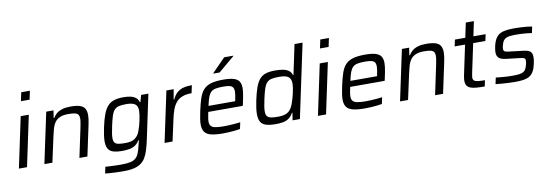

<svg xmlns="http://www.w3.org/2000/svg" viewBox="-65 -1222 5463 1907"><g transform="rotate(-10 2666.5 -268.5)"><path d="M172.3 -655.9 190.8 -743H277.9L259.4 -655.9ZM36.2 0 144.2 -510H226L118 0Z M293.2 0 401.7 -510H474.9L463.4 -435.2H469.6Q484.7 -460.2 506.5 -478.5Q528.4 -496.8 562.7 -507.4Q597 -518 647.1 -518Q708.9 -518 743.3 -506.1Q777.6 -494.3 791.6 -469.1Q805.5 -443.9 805.5 -403.8Q805.5 -385.3 802.2 -360.7Q798.9 -336.1 792.9 -308.6L727.1 0H646.5L709.1 -294.9Q714.6 -322.3 718.3 -344.9Q722.1 -367.6 722.1 -383Q722.1 -411.1 711.1 -425.1Q700 -439.1 676.2 -443.8Q652.4 -448.5 612.7 -448.5Q560.2 -448.5 528.1 -434.2Q496 -419.8 477.6 -394.4Q459.1 -369 449.2 -334.9Q439.3 -300.8 430.9 -261.8L373.9 0Z M1053.9 206Q1021.5 206 986.6 204.7Q951.8 203.5 921.5 201.4Q891.2 199.4 871 196.8L885 131.2Q909.1 132.7 937.1 134.1Q965.1 135.6 993.6 136.3Q1022.2 137 1046 137Q1103.1 137 1137.8 129Q1172.5 121 1192.5 102.6Q1212.5 84.2 1224.6 53.2Q1236.7 22.2 1247.1 -24.1Q1250.5 -35.7 1253.6 -49Q1256.7 -62.4 1258.6 -72.1H1253.5Q1234.9 -40.7 1209.4 -23.6Q1183.9 -6.6 1151.2 -0.7Q1118.5 5.3 1077.2 5.3Q1022.3 5.3 987.9 -5.5Q953.5 -16.3 937.3 -43.4Q921.2 -70.5 921.2 -117.5Q921.2 -144 925.9 -178.1Q930.6 -212.3 939.5 -255Q956 -332.8 975.1 -383.8Q994.3 -434.7 1021.1 -464.1Q1047.9 -493.4 1086.5 -505.7Q1125.1 -518 1179.6 -518Q1219.1 -518 1250.9 -511.4Q1282.8 -504.7 1304.3 -487.8Q1325.8 -470.9 1333.5 -440.9H1339.1L1358.9 -510H1432L1337.9 -66Q1325.5 -6.8 1311.5 38.3Q1297.6 83.5 1278.2 115.4Q1258.9 147.4 1230 167.1Q1201.1 186.9 1158.1 196.5Q1115 206 1053.9 206ZM1119 -66.4Q1154 -66.4 1177.4 -71.9Q1200.8 -77.5 1217.8 -89.4Q1234.7 -101.3 1248.4 -119.6Q1258.6 -132.6 1267.7 -156.1Q1276.8 -179.6 1285 -207.9Q1293.1 -236.2 1299.1 -265.2Q1305 -294.2 1308.5 -319.1Q1312 -344 1312 -360.7Q1312 -407.2 1284.9 -426.5Q1257.7 -445.8 1197.8 -445.8Q1153.1 -445.8 1124.5 -439.4Q1095.8 -433 1077.9 -413.9Q1060 -394.7 1047.3 -356.9Q1034.6 -319 1021.3 -255.5Q1012.9 -216.1 1008.2 -187Q1003.5 -157.9 1003.5 -137.3Q1003.5 -107.4 1014.8 -91.8Q1026 -76.1 1051.7 -71.3Q1077.4 -66.4 1119 -66.4Z M1505.2 0 1613.7 -510H1686.9L1669 -408.6H1674.6Q1696.2 -453.8 1724.4 -477.2Q1752.7 -500.5 1789.3 -509.3Q1826 -518 1871.8 -518L1855.1 -439.6Q1799.3 -439.6 1761.3 -425.1Q1723.4 -410.6 1699.7 -382.6Q1676 -354.7 1660.9 -315.5Q1645.9 -276.3 1635.3 -226.9L1585.9 0Z M2093.2 8Q2017 8 1972.3 -3.8Q1927.5 -15.6 1908.8 -43.4Q1890 -71.2 1890 -117Q1890 -143.5 1895.5 -177.8Q1901 -212.1 1910 -254Q1925.5 -325.2 1942.1 -375.4Q1958.7 -425.7 1986.4 -457.2Q2014.1 -488.8 2062 -503.4Q2109.9 -518 2187 -518Q2254.7 -518 2293 -506.1Q2331.3 -494.3 2347.3 -469Q2363.3 -443.7 2363.3 -402.3Q2363.3 -387.8 2360.6 -364.4Q2357.9 -340.9 2352.6 -313.2Q2347.4 -285.4 2340.4 -254.9L2334.2 -227.8H1986Q1980.1 -197.6 1976 -174.2Q1971.8 -150.8 1971.8 -133.2Q1971.8 -104.3 1984.9 -88.4Q1998 -72.5 2029.6 -66.5Q2061.1 -60.4 2115.7 -60.4Q2140 -60.4 2169.3 -61.9Q2198.6 -63.3 2228.1 -66.1Q2257.5 -68.8 2281 -71.7L2267 -6.1Q2246.2 -2.1 2216.7 1.2Q2187.3 4.5 2155 6.2Q2122.8 8 2093.2 8ZM1998.9 -286.4H2268.1L2271 -301.4Q2275.9 -326.8 2279.1 -346.6Q2282.2 -366.3 2282.2 -381Q2282.2 -410.8 2271 -425.3Q2259.7 -439.8 2236.2 -444.7Q2212.7 -449.6 2174.9 -449.6Q2127.5 -449.6 2097.9 -443.4Q2068.4 -437.3 2050.8 -419.9Q2033.1 -402.5 2021.6 -370.6Q2010.1 -338.6 1998.9 -286.4ZM2102 -594.1 2103 -599.1 2235.8 -734.8H2327.3L2326.3 -729.8L2165.2 -594.1Z M2626.5 8Q2566.2 8 2529.1 -3.4Q2491.9 -14.7 2475 -43.4Q2458 -72.2 2458 -123.5Q2458 -148.9 2462.5 -182.5Q2466.9 -216.1 2475.8 -258.3Q2492.3 -336.1 2510.6 -386.5Q2528.9 -436.9 2554.4 -465.7Q2579.8 -494.5 2617.6 -506.2Q2655.4 -518 2709.9 -518Q2755.9 -518 2790.5 -511.4Q2825.1 -504.7 2847.4 -488.3Q2869.7 -472 2877.9 -443.1H2883.5L2946.9 -743H3028.1L2870.1 0H2796.5L2807.9 -74.8H2802.3Q2783.7 -39.6 2757.4 -21.5Q2731.1 -3.4 2698.4 2.3Q2665.6 8 2626.5 8ZM2659.7 -60.4Q2697.9 -60.4 2723.7 -67.1Q2749.6 -73.8 2767.3 -87.8Q2785 -101.8 2797.7 -123.9Q2806.5 -138.6 2815.4 -161.8Q2824.2 -184.9 2831.8 -211.9Q2839.5 -239 2845.9 -266.6Q2852.3 -294.2 2855.7 -318.7Q2859.2 -343.2 2859.2 -359.6Q2859.2 -408.3 2832 -428.7Q2804.9 -449 2739 -449Q2692.7 -449 2663.2 -442.7Q2633.7 -436.3 2615.3 -416.6Q2596.9 -396.9 2583.9 -358.3Q2570.9 -319.6 2557 -255Q2548.7 -215.5 2544 -186.2Q2539.3 -156.8 2539.3 -135.6Q2539.3 -103.6 2551.1 -87.4Q2562.9 -71.2 2589.7 -65.8Q2616.5 -60.4 2659.7 -60.4Z M3188.3 -655.9 3206.8 -743H3293.9L3275.4 -655.9ZM3052.2 0 3160.2 -510H3242L3134 0Z M3524.2 8Q3448 8 3403.3 -3.8Q3358.5 -15.6 3339.8 -43.4Q3321 -71.2 3321 -117Q3321 -143.5 3326.5 -177.8Q3332 -212.1 3341 -254Q3356.5 -325.2 3373.1 -375.4Q3389.7 -425.7 3417.4 -457.2Q3445.1 -488.8 3493 -503.4Q3540.9 -518 3618 -518Q3685.7 -518 3724 -506.1Q3762.3 -494.3 3778.3 -469Q3794.3 -443.7 3794.3 -402.3Q3794.3 -387.8 3791.6 -364.4Q3788.9 -340.9 3783.6 -313.2Q3778.4 -285.4 3771.4 -254.9L3765.2 -227.8H3417Q3411.1 -197.6 3407 -174.2Q3402.8 -150.8 3402.8 -133.2Q3402.8 -104.3 3415.9 -88.4Q3429 -72.5 3460.6 -66.5Q3492.1 -60.4 3546.7 -60.4Q3571 -60.4 3600.3 -61.9Q3629.6 -63.3 3659.1 -66.1Q3688.5 -68.8 3712 -71.7L3698 -6.1Q3677.2 -2.1 3647.7 1.2Q3618.3 4.5 3586 6.2Q3553.8 8 3524.2 8ZM3429.9 -286.4H3699.1L3702 -301.4Q3706.9 -326.8 3710.1 -346.6Q3713.2 -366.3 3713.2 -381Q3713.2 -410.8 3702 -425.3Q3690.7 -439.8 3667.2 -444.7Q3643.7 -449.6 3605.9 -449.6Q3558.5 -449.6 3528.9 -443.4Q3499.4 -437.3 3481.8 -419.9Q3464.1 -402.5 3452.6 -370.6Q3441.1 -338.6 3429.9 -286.4Z M3880.2 0 3988.7 -510H4061.9L4050.4 -435.2H4056.6Q4071.7 -460.2 4093.5 -478.5Q4115.4 -496.8 4149.7 -507.4Q4184 -518 4234.1 -518Q4295.9 -518 4330.3 -506.1Q4364.6 -494.3 4378.6 -469.1Q4392.5 -443.9 4392.5 -403.8Q4392.5 -385.3 4389.2 -360.7Q4385.9 -336.1 4379.9 -308.6L4314.1 0H4233.5L4296.1 -294.9Q4301.6 -322.3 4305.3 -344.9Q4309.1 -367.6 4309.1 -383Q4309.1 -411.1 4298.1 -425.1Q4287 -439.1 4263.2 -443.8Q4239.4 -448.5 4199.7 -448.5Q4147.2 -448.5 4115.1 -434.2Q4083 -419.8 4064.6 -394.4Q4046.1 -369 4036.2 -334.9Q4026.3 -300.8 4017.9 -261.8L3960.9 0Z M4734.7 0Q4685.7 0 4649.8 -3Q4614 -5.9 4590.6 -15.2Q4567.2 -24.5 4555.8 -42.6Q4544.4 -60.8 4544.4 -91.2Q4544.4 -100.3 4545.4 -110Q4546.5 -119.8 4548.5 -131.2Q4550.5 -142.7 4553.1 -155.5L4614.1 -443.8H4509.4L4523.5 -510H4628.2L4659.2 -658H4740.9L4709.9 -510H4833.2L4819.1 -443.8H4695.9L4634.7 -155.5Q4633.7 -150.5 4632.1 -141.1Q4630.5 -131.7 4629 -122Q4627.4 -112.4 4627.4 -107.8Q4627.4 -87.7 4639.5 -77.6Q4651.6 -67.4 4677.8 -64.2Q4704 -61 4747.2 -61Z M5040.7 8Q5010 8 4974.2 6.2Q4938.5 4.5 4904.5 1.7Q4870.6 -1.1 4843.9 -4.1L4857.5 -68.1Q4885.5 -65.1 4908.2 -63.1Q4930.8 -61.1 4951.2 -59.6Q4971.6 -58.1 4991.9 -57.6Q5012.2 -57.1 5035.5 -57.1Q5087 -57.1 5114.2 -65.2Q5141.4 -73.2 5154.3 -90.9Q5167.2 -108.7 5174.1 -137.9Q5178.1 -151 5179.9 -161.5Q5181.6 -172 5181.6 -180.4Q5181.6 -202.9 5167.8 -208.7Q5153.9 -214.6 5123.5 -217.6L4986 -233.7Q4937.6 -239.8 4917.7 -259.3Q4897.8 -278.8 4897.8 -315.8Q4897.8 -325.7 4899.8 -342.1Q4901.8 -358.5 4905.8 -376.1Q4916.8 -425.2 4935.7 -453.8Q4954.5 -482.4 4981.8 -495.9Q5009.2 -509.5 5046.1 -513.7Q5083 -518 5129.7 -518Q5158.1 -518 5189.3 -516.2Q5220.6 -514.5 5250.3 -511.7Q5279.9 -508.9 5301.4 -504.9L5288.4 -440.9Q5261 -445.4 5234.9 -447.9Q5208.8 -450.3 5182.8 -451.6Q5156.8 -452.9 5128.7 -452.9Q5092.1 -452.9 5063.7 -449.3Q5035.3 -445.7 5015.5 -431Q4995.8 -416.3 4986.4 -382.2Q4982.9 -371 4980.1 -359.8Q4977.2 -348.6 4977.2 -336.9Q4977.2 -315.4 4990.8 -308.8Q5004.3 -302.2 5035.6 -299.2L5170.7 -283Q5201.6 -280 5221.8 -272.2Q5242 -264.4 5252.1 -248.6Q5262.1 -232.7 5262.1 -203Q5262.1 -191.2 5260.1 -173.9Q5258.1 -156.7 5253.1 -135.3Q5243 -88.9 5226.2 -60.4Q5209.3 -32 5183.9 -17.2Q5158.5 -2.5 5123.1 2.8Q5087.8 8 5040.7 8Z"/></g></svg>

Font: Saira Thin
Style: Italic
Weight: 100
Italic angle: -12°
Designer: Hector Gatti with collaboration of the Omnibus-Type team
Foundry: Omnibus-Type
Version: Version 1.101